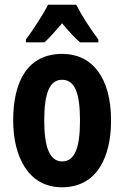

<svg xmlns="http://www.w3.org/2000/svg" viewBox="-20 -786 528 816"><path d="M304 -766H184C166 -728 120 -658 90 -618V-606H169C189 -624 215 -653 244 -687C272 -653 297 -626 320 -606H398V-618C361 -668 326 -722 304 -766ZM452 -274C452 -457 371 -557 245 -557C98 -557 36 -441 36 -274C36 -120 101 10 243 10C395 10 452 -123 452 -274ZM168 -273C168 -391 191 -447 244 -447C298 -447 320 -390 320 -274C320 -158 298 -100 244 -100C192 -100 168 -159 168 -273Z"/></svg>

Font: Noto Sans Lao Looped ExtraCondensed
Style: Bold
Weight: 700
Width: 2
Designer: Mark Frömberg, Ben Mitchell
Foundry: The Fontpad Ltd
Version: Version 1.002